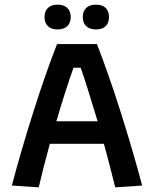

<svg xmlns="http://www.w3.org/2000/svg" viewBox="-20 -808 664 828"><path d="M172 -734Q172 -760 187 -774Q202 -788 228 -788Q255 -788 270 -774Q285 -760 285 -734Q285 -709 270 -695Q255 -681 228 -681Q202 -681 187 -695Q172 -709 172 -734ZM337 -734Q337 -760 352 -774Q367 -788 394 -788Q421 -788 435.5 -774Q450 -760 450 -734Q450 -709 435.5 -695Q421 -681 394 -681Q367 -681 352 -695Q337 -709 337 -734ZM31 -8Q72 -162 124 -326Q176 -490 226 -618H398Q448 -490 500 -326Q552 -162 593 -8L477 0L459 -71Q439 -149 428 -188H195Q165 -79 147 0ZM401 -285Q353 -445 328 -516H297Q263 -421 223 -285Z"/></svg>

Font: Athiti SemiBold
Style: Regular
Weight: 600
Designer: CadsonDemak Team
Foundry: CadsonDemak
Version: Version 1.033